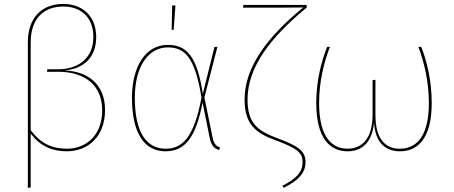

<svg xmlns="http://www.w3.org/2000/svg" viewBox="-20 -755 2292 970"><path d="M305 -399C402.1 -406.7 466.4 -464.4 466 -569.4C465 -678.1 392.3 -735.1 299.9 -735.1C193.7 -735.1 120.7 -668.6 120.7 -541V194.4L135.1 191.9V-79.5C183 -17.5 242.3 9.4 317.4 9.4C423.4 9.4 510.3 -63.3 510.7 -198.6C511.1 -328.6 423.7 -395.7 305 -399ZM317.4 -3.7C240.7 -3.7 185.8 -30.9 135.1 -97.1V-540.1C135.1 -663.3 202.4 -722 299.8 -722C384.8 -722 450.6 -672.9 451.6 -569.4C452.6 -453 364.7 -405.1 276 -405.1H219.1L217.4 -392.4H274.6C409.1 -392.4 495.8 -324.6 496.3 -198.6C496.7 -74.1 418.1 -3.7 317.4 -3.7Z M849.7 -727.7 847.3 -604.3H857.4L866.3 -726.9ZM827.9 -528.3C715.3 -528.3 646.7 -419.4 646.7 -260.7C646.7 -80.7 709.9 9.4 816.3 9.4C913.3 9.4 968.9 -57.6 1003.4 -236.7L1038.9 -60.9C1048.3 -14.1 1064.6 -4.7 1087.1 2.9L1091.9 -9.9C1073.6 -16.6 1060.4 -25.4 1052.9 -65.1L1012.7 -263L1078.4 -518.3H1063.6L1004.7 -281.1C975.6 -470.4 923.3 -528.3 827.9 -528.3ZM828.3 -515.6C919.3 -515.6 966.3 -456 998 -261.7C960.9 -66.3 905.4 -3.7 816.3 -3.7C719.9 -3.7 661.1 -86.7 661.1 -260.7C661.1 -418.6 728.9 -515.6 828.3 -515.6Z M1528 -730H1209.6L1207.9 -716.4H1407.1C1455.1 -716.4 1484.7 -716.8 1511.9 -717.3C1334.6 -571.7 1215.7 -419.6 1215.7 -252.3C1215.7 -125 1273.4 -82.6 1372 -46.4C1483.9 -5.1 1508.7 17.4 1508.7 64.3C1508.7 118.7 1468.6 152.4 1406.9 183.3L1413 193.9C1484.7 158.2 1523.6 120 1523.6 64.3C1523.6 9.6 1489.4 -17.1 1379.7 -57.4C1278.1 -94.8 1230.6 -135.7 1230.6 -252.3C1230.6 -417.7 1348.7 -567.8 1530.6 -717.8Z M2108.1 -518.3H2093.7C2123.3 -439.6 2146.7 -341.6 2146.7 -233.6C2146.7 -50 2071.7 -3.7 1999.7 -3.7C1931 -3.7 1876.7 -47.1 1876.7 -174.7V-352L1862.3 -349.8V-176.3C1862.3 -48.8 1804.4 -3.7 1735.3 -3.7C1662.1 -3.7 1592.1 -55.7 1592.1 -234.4C1592.1 -341.6 1616.3 -439.6 1647 -518.3H1632.6C1604.9 -447.3 1577.7 -350.6 1577.7 -235.3C1577.7 -53.9 1648.7 9.4 1735.7 9.4C1807.7 9.4 1860.9 -35 1869.7 -137C1875.3 -35 1926.7 9.4 2001 9.4C2079.1 9.4 2161.1 -41.3 2161.1 -234.4C2161.1 -350.6 2134.7 -452.4 2108.1 -518.3Z"/></svg>

Font: Fira Sans Hair
Style: Regular
Weight: 100
Designer: bBox Type GmbH & Carrois Corporate GbR & Edenspiekermann AG
Foundry: bBox Type GmbH & Carrois Corporate GbR & Edenspiekermann AG
Version: Version 4.300;PS 004.300;hotconv 1.0.88;makeotf.lib2.5.64775